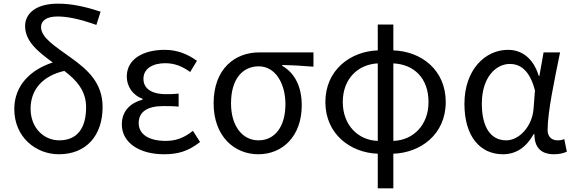

<svg xmlns="http://www.w3.org/2000/svg" viewBox="-20 -829 3129 1048"><path d="M506 -693 529 -765C437 -796 364 -809 296 -809C172 -809 117 -752 117 -687C117 -602 190 -545 268 -488C150 -450 58 -365 58 -234C58 -79 177 13 301 13C452 13 540 -90 540 -245C540 -375 461 -447 367 -514C279 -578 204 -623 204 -682C204 -713 230 -739 294 -739C347 -739 413 -726 506 -693ZM303 -63C221 -63 147 -129 147 -236C147 -341 214 -415 331 -442C397 -392 450 -334 450 -244C450 -131 403 -63 303 -63Z M875 13C951 13 1007 -3 1072 -54L1033 -115C982 -74 937 -60 884 -60C791 -60 737 -97 737 -157C737 -217 782 -250 871 -250C898 -250 924 -250 955 -247V-318C928 -315 909 -315 888 -315C800 -315 763 -350 763 -399C763 -455 814 -484 882 -484C933 -484 975 -467 1018 -436L1055 -497C1004 -534 947 -557 879 -557C767 -557 672 -510 672 -411C672 -360 702 -310 758 -290V-285C697 -269 645 -227 645 -150C645 -50 741 13 875 13Z M1390 13C1522 13 1627 -85 1627 -254C1627 -358 1588 -431 1520 -470V-474C1580 -473 1630 -470 1691 -465V-543H1394C1265 -543 1146 -456 1146 -265C1146 -86 1258 13 1390 13ZM1391 -63C1303 -63 1241 -141 1241 -265C1241 -401 1307 -467 1392 -467C1486 -467 1538 -369 1538 -261C1538 -136 1479 -63 1391 -63Z M2127 -554V-695H2042V-554C1894 -549 1756 -448 1756 -272C1756 -96 1894 5 2042 10V199H2127V10C2275 5 2413 -95 2413 -272C2413 -448 2279 -549 2127 -554ZM2127 -60V-483C2238 -478 2319 -404 2319 -272C2319 -143 2232 -63 2127 -60ZM2042 -483V-60C1936 -63 1851 -145 1851 -272C1851 -401 1936 -478 2042 -483Z M2725 13C2796 13 2852 -24 2893 -97H2897C2897 -24 2933 13 3004 13C3036 13 3058 6 3074 -1L3060 -70C3050 -65 3038 -63 3023 -63C2992 -63 2969 -82 2969 -119C2969 -220 3008 -399 3037 -543H2947L2924 -414H2921C2889 -518 2822 -557 2753 -557C2628 -557 2515 -448 2515 -262C2515 -84 2601 13 2725 13ZM2743 -63C2659 -63 2610 -134 2610 -263C2610 -406 2686 -480 2763 -480C2813 -480 2870 -453 2900 -335L2892 -232C2884 -140 2815 -63 2743 -63Z"/></svg>

Font: Spoqa Han Sans Neo
Style: Regular
Weight: 400
Designer: [Spoqa Han Sans Neo] Dong-huui Kim ___ Younghwa Kang ___ Yujin Lee ___ [Noto Sans] Ryoko NISHIZUKA ____ (kana & ideograp
Foundry: Spoqa (http://www.spoqa-han-sans.com)
Version: Version 1.100;hotconv 1.0.109;makeotfexe 2.5.65596